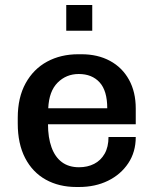

<svg xmlns="http://www.w3.org/2000/svg" viewBox="-20 -738 616 768"><path d="M286 10Q216 10 163 -19.5Q110 -49 80.5 -106Q51 -163 51 -244V-267Q51 -348 82.5 -405Q114 -462 168.5 -491.5Q223 -521 293 -521H306Q371 -521 420 -494.5Q469 -468 496 -419Q523 -370 523 -304V-241H172Q172 -188 186 -149Q200 -110 227.5 -89.5Q255 -69 296 -69Q330 -69 356.5 -82.5Q383 -96 398.5 -123Q414 -150 414 -190H523Q523 -130 493 -85Q463 -40 412 -15Q361 10 296 10ZM173 -305H409Q409 -375 378.5 -408.5Q348 -442 295 -442Q245 -442 210.5 -407.5Q176 -373 173 -305ZM245 -615V-718H349V-615Z"/></svg>

Font: Chivo Medium Medium
Style: Regular
Weight: 500
Version: Version 2.002